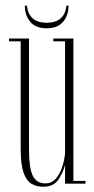

<svg xmlns="http://www.w3.org/2000/svg" viewBox="-20 -662 340 692"><path d="M135.5 11Q111.5 11 93.2 0.2Q75 -10.5 64.8 -40.2Q54.5 -70 54.5 -126.5V-513H12.5V-523H84.5V-123.5Q84.5 -57 98 -29Q111.5 -1 143.5 -1Q168.5 -1 184.2 -21.8Q200 -42.5 207.2 -69.8Q214.5 -97 214.5 -115.5V-513H172V-523H244.5V-10H288V0H214.5V-67.5Q206.5 -38 189.5 -13.5Q172.5 11 135.5 11ZM148 -560Q109 -560 89.2 -583.2Q69.5 -606.5 69.5 -641.5H77Q84 -580 148 -580Q212.5 -580 219.5 -641.5H227Q227 -606.5 207.2 -583.2Q187.5 -560 148 -560Z"/></svg>

Font: Imbue 100pt Thin
Style: Regular
Weight: 100
Designer: Tyler Finck
Foundry: Etcetera Type Company
Version: Version 1.102; ttfautohint (v1.8.3)